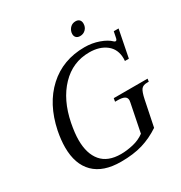

<svg xmlns="http://www.w3.org/2000/svg" viewBox="-201 -1020 1111 1176"><g transform="rotate(-30 354.5 -432.5)"><path d="M446 -817Q446 -824 447 -828Q452 -849 466.5 -862Q481 -875 502 -875Q519 -875 528.5 -865.5Q538 -856 538 -839Q538 -814 522 -798Q506 -782 483 -782Q465 -782 455.5 -791.5Q446 -801 446 -817ZM61 -237Q61 -289 73 -350Q108 -519 212.5 -614.5Q317 -710 470 -710Q523 -710 571 -693Q619 -676 644 -651Q649 -646 654 -646Q663 -646 666 -661L675 -705H709L671 -513H643L644 -529Q644 -596 598 -632Q552 -668 479 -668Q362 -668 279.5 -582Q197 -496 168 -350Q155 -283 155 -235Q155 -138 200.5 -84.5Q246 -31 338 -31Q379 -31 424.5 -41.5Q470 -52 505 -78L545 -277Q547 -287 547 -291Q547 -310 531.5 -318.5Q516 -327 483 -327H466L470 -350H709L706 -330H694Q665 -330 652.5 -313.5Q640 -297 630 -249L593 -69Q533 -29 468 -9.5Q403 10 315 10Q190 10 125.5 -54Q61 -118 61 -237Z"/></g></svg>

Font: Taviraj
Style: Italic
Weight: 400
Italic angle: -12°
Designer: Katatrad Team
Foundry: CadsonDemak
Version: Version 1.001